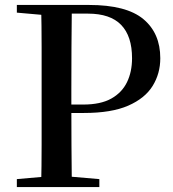

<svg xmlns="http://www.w3.org/2000/svg" viewBox="-20 -755 700 775"><path d="M48 0V-32L195 -45H230L381 -32V0ZM146 0Q148 -85 148 -170.5Q148 -256 148 -342V-393Q148 -479 148 -564.5Q148 -650 146 -735H270Q269 -651 268.5 -565Q268 -479 268 -393V-323Q268 -250 268.5 -168Q269 -86 270 0ZM208 -299V-333H316Q386 -333 429 -357Q472 -381 492.5 -423Q513 -465 513 -520Q513 -609 469 -654.5Q425 -700 335 -700H208V-735H339Q490 -735 558.5 -678Q627 -621 627 -520Q627 -458 596 -408Q565 -358 497.5 -328.5Q430 -299 319 -299ZM48 -704V-735H208V-691H195Z"/></svg>

Font: Noto Serif TC ExtraLight SemiBold
Style: Regular
Weight: 600
Version: Version 2.003-H1;hotconv 1.1.1;makeotfexe 2.6.0